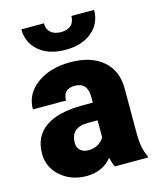

<svg xmlns="http://www.w3.org/2000/svg" viewBox="-114 -831 759 921"><g transform="rotate(-15 265.5 -370.5)"><path d="M343.8 0Q335 -16.1 328.1 -47.4Q282.7 9.8 201.2 9.8Q126.5 9.8 74.2 -35.4Q22 -80.6 22 -148.9Q22 -234.9 85.4 -278.8Q148.9 -322.8 270 -322.8H320.8V-350.6Q320.8 -423.3 257.8 -423.3Q199.2 -423.3 199.2 -365.7H34.7Q34.7 -442.4 99.9 -490.2Q165 -538.1 266.1 -538.1Q367.2 -538.1 425.8 -488.8Q484.4 -439.5 485.8 -353.5V-119.6Q486.8 -46.9 508.3 -8.3V0ZM240.7 -107.4Q271.5 -107.4 291.7 -120.6Q312 -133.8 320.8 -150.4V-234.9H272.9Q187 -234.9 187 -157.7Q187 -135.3 202.1 -121.3Q217.3 -107.4 240.7 -107.4ZM441.9 -751Q441.9 -684.1 392.6 -642.6Q343.3 -601.1 261.2 -601.1Q179.2 -601.1 129.9 -642.6Q80.6 -684.1 80.6 -751H192.4Q192.4 -721.7 210.7 -705.3Q229 -689 261.2 -689Q293.5 -689 311.3 -704.8Q329.1 -720.7 329.1 -751Z"/></g></svg>

Font: Roboto Black
Style: Regular
Weight: 900
Designer: Google
Version: Version 2.134; 2016